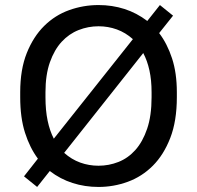

<svg xmlns="http://www.w3.org/2000/svg" viewBox="-20 -730 780 760"><path d="M127 10 75 -32 130 -102Q98 -145 79 -204.5Q60 -264 60 -345V-365Q60 -455 86 -520Q112 -585 155 -627.5Q198 -670 254 -690Q310 -710 370 -710Q424 -710 472.5 -694.5Q521 -679 563 -647L613 -710L665 -668L610 -599Q642 -557 661 -499Q680 -441 680 -365V-345Q680 -251 654 -184Q628 -117 585 -74Q542 -31 486 -10.5Q430 10 370 10Q316 10 267.5 -5.5Q219 -21 177 -53ZM370 -74Q411 -74 449 -89Q487 -104 516 -136.5Q545 -169 562.5 -220.5Q580 -272 580 -345V-365Q580 -413 571.5 -451.5Q563 -490 547 -520L234 -125Q263 -99 297.5 -86.5Q332 -74 370 -74ZM193 -181 506 -575Q477 -601 442.5 -613.5Q408 -626 370 -626Q329 -626 291 -611Q253 -596 224 -564.5Q195 -533 177.5 -483.5Q160 -434 160 -365V-345Q160 -293 168.5 -252.5Q177 -212 193 -181Z"/></svg>

Font: Golos Text VF
Style: Regular
Weight: 400
Designer: A.Korolkova, Vitaly Kuzmin
Foundry: ParaType Ltd
Version: Version 2.003